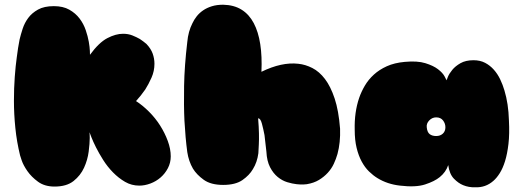

<svg xmlns="http://www.w3.org/2000/svg" viewBox="-20 -775 2196 813"><path d="M361 -543Q399 -595 434.5 -613.5Q470 -632 501 -632Q523 -632 540.5 -625Q558 -618 572 -610Q587 -600 600 -589Q619 -569 626.5 -548Q634 -527 634 -505Q634 -474 621.5 -446Q609 -418 595 -396Q577 -370 556 -347Q584 -329 611 -302Q638 -275 658 -243.5Q678 -212 690.5 -178Q703 -144 703 -113Q703 -86 691 -63Q679 -40 660 -23.5Q641 -7 617 2Q593 11 570 11Q537 11 509.5 -5Q482 -21 458.5 -45Q435 -69 417 -97.5Q399 -126 386.5 -151Q374 -176 367 -194Q360 -212 359 -215Q359 -213 359.5 -207Q360 -201 360 -191Q360 -168 355.5 -133Q351 -98 336 -65Q321 -32 291.5 -8.5Q262 15 211 15Q169 15 141 -5.5Q113 -26 96 -50.5Q79 -75 72 -95.5Q65 -116 65 -117Q51 -174 45 -233Q39 -292 39 -348Q39 -402 42.5 -449.5Q46 -497 51 -532Q56 -573 63 -608Q68 -629 76 -653.5Q84 -678 99.5 -699Q115 -720 141 -734.5Q167 -749 208 -749Q247 -749 273.5 -734Q300 -719 317 -696.5Q334 -674 343 -647.5Q352 -621 356 -598Q360 -575 360.5 -559.5Q361 -544 361 -543Z M1420 -230Q1422 -171 1409 -123Q1403 -102 1393.5 -81.5Q1384 -61 1368 -43.5Q1352 -26 1330.5 -13Q1309 0 1279 5Q1279 5 1267 6Q1255 7 1236.5 5Q1218 3 1196.5 -3.5Q1175 -10 1156 -25.5Q1137 -41 1123.5 -67Q1110 -93 1108 -133Q1104 -172 1100 -203Q1095 -229 1089 -251.5Q1083 -274 1073 -274Q1076 -237 1076.5 -210Q1077 -183 1076 -164Q1075 -142 1074 -126Q1069 -88 1051 -59Q1036 -33 1006.5 -12.5Q977 8 925 8Q873 8 843 -13.5Q813 -35 797 -61Q779 -92 773 -131Q765 -191 761 -264Q758 -327 759.5 -411.5Q761 -496 773 -597Q777 -642 795 -677Q802 -692 813 -706Q824 -720 840 -731Q856 -742 877 -748.5Q898 -755 925 -755Q971 -754 1003 -734Q1035 -714 1054.5 -677Q1074 -640 1082 -588Q1090 -536 1087 -471Q1173 -513 1243 -505Q1273 -502 1302.5 -487Q1332 -472 1356 -440.5Q1380 -409 1397 -358Q1414 -307 1420 -230Z M1694 -513Q1747 -518 1781 -507.5Q1815 -497 1834.5 -482Q1854 -467 1862 -452.5Q1870 -438 1871 -435Q1871 -436 1876.5 -449.5Q1882 -463 1895 -479Q1908 -495 1930 -507.5Q1952 -520 1985 -520Q2013 -520 2034 -509Q2055 -498 2071 -480Q2087 -462 2098 -439Q2109 -416 2116 -392Q2133 -336 2135 -265Q2138 -208 2133 -165.5Q2128 -123 2118.5 -92.5Q2109 -62 2096 -41.5Q2083 -21 2069 -9Q2036 20 1992 18Q1965 19 1941 9Q1921 1 1902 -18.5Q1883 -38 1878 -76Q1868 -46 1842 -25Q1820 -7 1780 6Q1740 19 1674 11Q1620 5 1578 -21Q1560 -32 1542.5 -49Q1525 -66 1511.5 -91Q1498 -116 1490 -149Q1482 -182 1482 -225Q1480 -300 1501 -361Q1510 -387 1525 -412.5Q1540 -438 1563 -459Q1586 -480 1618 -494.5Q1650 -509 1694 -513ZM1827 -278Q1810 -278 1797.5 -265Q1785 -252 1787 -236Q1789 -215 1799.5 -207Q1810 -199 1827 -199Q1844 -199 1855 -209Q1866 -219 1866 -236Q1866 -252 1856 -265Q1846 -278 1827 -278Z"/></svg>

Font: Sniglet
Style: ExtraBold
Weight: 800
Version: Version 2.000; ttfautohint (v0.95) -l 8 -r 50 -G 200 -x 14 -